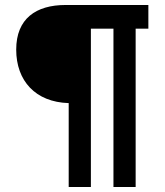

<svg xmlns="http://www.w3.org/2000/svg" viewBox="-20 -750 660 770"><path d="M255.5 0H344.5V-635H435V0H524V-635H575V-730H243C124.5 -730 45 -675.5 45 -551C45 -426 122 -340.5 255.5 -336.5Z"/></svg>

Font: Monaspace Neon Medium
Style: Regular
Weight: 500
Designer: Riley Cran & the Lettermatic Team
Foundry: Lettermatic
Version: Version 1.200 (Monaspace Neon)